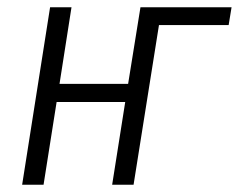

<svg xmlns="http://www.w3.org/2000/svg" viewBox="-20 -509 658 529"><path d="M41 0 118 -489H177L144 -278H333L367 -489H618L610 -440H418L348 0H289L325 -228H136L100 0Z"/></svg>

Font: Nunito Sans 10pt Condensed Light
Style: Italic
Weight: 300
Width: 3
Italic angle: -9°
Designer: Vernon Adams
Foundry: Vernon Adams
Version: Version 3.101;gftools[0.9.27]